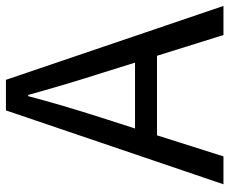

<svg xmlns="http://www.w3.org/2000/svg" viewBox="-83 -690 773 647"><g transform="rotate(-90 303.5 -366.5)"><path d="M194 -298H416L381 -410Q348 -512 307 -658H303Q273 -544 230 -410ZM509 0 439 -224H171L100 0H6L255 -733H358L607 0Z"/></g></svg>

Font: Source Han Sans Regular
Style: Regular
Weight: 400
Designer: Ryoko NISHIZUKA  (kana & ideographs); Paul D. Hunt (Latin, Greek & Cyrillic); Wenlong ZHANG  (bopomofo); Sandoll Communi
Foundry: Adobe Systems Incorporated
Version: Version 1.00 January 18, 2024, initial release